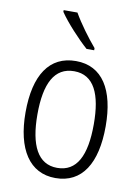

<svg xmlns="http://www.w3.org/2000/svg" viewBox="-87 -823 648 892"><g transform="rotate(10 237.0 -377.5)"><path d="M205 -765H140V-757C170 -712 234 -643 276 -606H312V-616C277 -657 233 -716 205 -765ZM426 -267C426 -439 363 -542 238 -542C113 -542 48 -443 48 -267C48 -93 115 10 237 10C363 10 426 -93 426 -267ZM104 -267C104 -413 145 -494 238 -494C332 -494 370 -408 370 -267C370 -118 329 -38 237 -38C146 -38 104 -121 104 -267Z"/></g></svg>

Font: Noto Sans Armenian Condensed Light
Style: Regular
Weight: 300
Width: 3
Designer: Monotype Design Team
Foundry: Monotype Imaging Inc.
Version: Version 2.008